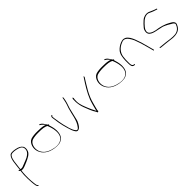

<svg xmlns="http://www.w3.org/2000/svg" viewBox="247 -1811 3244 3244"><g transform="rotate(-45 1869.5 -188.5)"><path d="M55 -211 74 -200C66 -141 62 -76 65 -10C68 52 71 109 81 158C86 180 92 186 105 195C113 201 122 187 114 181L105 175L103 173C93 156 92 130 89 110C79 33 77 -63 84 -146L89 -190H102C113 -187 125 -188 139 -192H140C171 -199 215 -220 250 -234C313 -263 372 -290 395 -341C409 -372 413 -421 397 -447C373 -485 329 -506 271 -516C245 -520 227 -525 201 -523H199C172 -523 156 -516 146 -506C93 -452 93 -337 79 -232L77 -217L64 -225C55 -231 48 -218 55 -211ZM93 -222V-227C95 -244 97 -263 100 -280C110 -345 110 -423 141 -473V-474C152 -490 162 -507 199 -507C225 -509 246 -504 267 -501C316 -491 384 -476 391 -416C396 -358 367 -327 335 -304C298 -273 236 -258 181 -233H180C157 -223 136 -212 105 -215C105 -214 94 -219 93 -222Z M510 -355C488 -284 510 -216 543 -171C569 -135 613 -100 666 -81C717 -63 788 -48 857 -58C932 -72 978 -122 987 -200C996 -258 982 -322 968 -368L959 -398C963 -402 971 -411 964 -416L944 -431C940 -438 938 -447 932 -453C918 -478 893 -508 874 -518L859 -526C855 -529 852 -528 848 -524C840 -513 854 -510 862 -506C875 -500 888 -484 900 -472L927 -445L890 -455C854 -464 808 -467 753 -467C688 -469 630 -463 591 -450C553 -437 523 -398 510 -355ZM528 -223C500 -306 530 -400 598 -424C634 -435 693 -443 751 -441C830 -441 893 -436 932 -410L937 -397C958 -342 981 -271 972 -193C960 -102 892 -46 764 -64C669 -79 593 -117 556 -171C545 -186 534 -204 528 -223ZM751 -441Z M1087 -445C1093 -409 1098 -365 1104 -324C1114 -267 1130 -199 1147 -146C1160 -99 1175 -55 1195 -25C1210 0 1226 18 1262 3C1289 -7 1314 -44 1331 -77C1343 -95 1349 -114 1355 -135C1375 -207 1389 -291 1410 -365L1411 -366C1430 -421 1452 -483 1459 -541L1461 -555C1462 -563 1462 -562 1461 -564C1454 -578 1446 -569 1446 -557L1444 -544C1442 -535 1439 -522 1436 -504C1428 -460 1410 -412 1395 -370C1361 -263 1352 -127 1280 -37C1274 -27 1260 -8 1238 -8H1235C1226 -17 1222 -18 1210 -34C1173 -86 1155 -170 1137 -241C1125 -294 1116 -347 1109 -398C1105 -422 1102 -438 1102 -457V-468C1106 -472 1116 -475 1116 -476C1116 -484 1112 -494 1108 -494C1104 -494 1103 -492 1103 -490H1102C1089 -478 1084 -471 1087 -445Z M1556 -360C1560 -302 1570 -252 1589 -203C1616 -132 1644 -55 1683 2C1697 26 1689 32 1706 26C1714 21 1717 17 1717 17V13C1716 6 1716 -3 1719 -16C1727 -57 1739 -86 1749 -130C1788 -292 1879 -419 1951 -537V-538L1961 -551C1964 -555 1963 -558 1959 -562C1955 -577 1950 -577 1947 -560L1938 -547C1875 -452 1802 -336 1754 -215C1737 -171 1724 -111 1711 -66V-65C1708 -59 1706 -51 1705 -45L1698 -6L1657 -86C1649 -104 1640 -123 1632 -143C1607 -208 1572 -278 1572 -360C1572 -373 1573 -385 1574 -399V-416C1582 -422 1580 -425 1575 -443V-451C1570 -449 1563 -442 1557 -435C1558 -412 1556 -385 1556 -360Z M2064 -355C2042 -284 2064 -216 2097 -171C2123 -135 2167 -100 2220 -81C2271 -63 2342 -48 2411 -58C2486 -72 2532 -122 2541 -200C2550 -258 2536 -322 2522 -368L2513 -398C2517 -402 2525 -411 2518 -416L2498 -431C2494 -438 2492 -447 2486 -453C2472 -478 2447 -508 2428 -518L2413 -526C2409 -529 2406 -528 2402 -524C2394 -513 2408 -510 2416 -506C2429 -500 2442 -484 2454 -472L2481 -445L2444 -455C2408 -464 2362 -467 2307 -467C2242 -469 2184 -463 2145 -450C2107 -437 2077 -398 2064 -355ZM2082 -223C2054 -306 2084 -400 2152 -424C2188 -435 2247 -443 2305 -441C2384 -441 2447 -436 2486 -410L2491 -397C2512 -342 2535 -271 2526 -193C2514 -102 2446 -46 2318 -64C2223 -79 2147 -117 2110 -171C2099 -186 2088 -204 2082 -223ZM2305 -441Z M2643 -200C2643 -159 2647 -122 2664 -109C2674 -101 2688 -97 2694 -97H2704C2710 -97 2714 -100 2714 -105C2714 -110 2710 -113 2704 -113H2694C2656 -123 2659 -170 2659 -200C2659 -247 2658 -286 2665 -329C2675 -414 2732 -482 2815 -514C2841 -526 2870 -537 2904 -517C2921 -508 2936 -493 2950 -473C2966 -450 2981 -424 2995 -394C3028 -308 3044 -256 3073 -146L3099 -48C3101 -35 3116 -45 3114 -53L3088 -149C3059 -261 3045 -311 3011 -398C2990 -450 2960 -506 2917 -530C2877 -551 2848 -545 2804 -528C2762 -510 2725 -484 2698 -453C2657 -408 2646 -340 2643 -263Z M3208 -10C3203 -6 3209 3 3212 5L3227 8C3259 11 3299 16 3338 19C3386 23 3437 32 3484 36C3591 40 3639 10 3672 -39C3682 -55 3696 -83 3698 -103C3694 -133 3677 -149 3653 -164V-165H3652C3643 -172 3632 -178 3617 -185C3601 -192 3587 -201 3567 -210C3524 -227 3480 -242 3433 -251L3370 -261C3336 -267 3295 -282 3274 -298C3256 -312 3243 -326 3243 -353V-355C3244 -367 3249 -382 3255 -399C3263 -416 3283 -439 3315 -474C3347 -508 3374 -529 3395 -539C3424 -552 3455 -561 3489 -550V-549L3525 -533L3526 -532C3552 -519 3581 -510 3609 -501L3630 -494H3631C3635 -494 3638 -493 3640 -493C3643 -504 3640 -508 3637 -509L3614 -516H3613C3600 -521 3589 -525 3577 -530C3546 -541 3526 -554 3499 -564C3459 -576 3425 -571 3385 -554C3364 -545 3334 -521 3299 -484C3264 -447 3242 -420 3237 -404C3230 -386 3228 -370 3227 -354C3227 -248 3384 -250 3491 -220H3493C3551 -198 3604 -168 3643 -143C3662 -134 3673 -122 3681 -103L3683 -100C3663 -41 3625 9 3550 19C3472 27 3403 9 3341 3C3302 0 3260 -6 3230 -8L3214 -10C3213 -10 3211 -11 3208 -10Z"/></g></svg>

Font: Stray Cat
Style: ExLtExt
Weight: 200
Version: Version 1.0